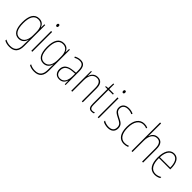

<svg xmlns="http://www.w3.org/2000/svg" viewBox="207 -2065 3610 3610"><g transform="rotate(45 2012.5 -259.5)"><path d="M228 -537C105 -537 50 -432 50 -260C50 -78 112 10 219 10C299 10 350 -40 368 -113H371C368 -72 368 -47 368 -14V32C368 156 317 216 204 216C150 216 109 202 70 181V209C107 229 150 241 204 241C338 241 394 167 394 32V-527H373L370 -439H367C348 -491 309 -537 228 -537ZM228 -512C331 -512 368 -424 368 -319V-229C368 -129 333 -15 219 -15C126 -15 76 -95 76 -260C76 -413 120 -512 228 -512Z M565 -723C545 -723 539 -706 539 -690C539 -672 546 -657 564 -657C582 -657 590 -671 590 -691C590 -707 585 -723 565 -723ZM577 -527H551V0H577Z M884 -537C761 -537 706 -432 706 -260C706 -78 768 10 875 10C955 10 1006 -40 1024 -113H1027C1024 -72 1024 -47 1024 -14V32C1024 156 973 216 860 216C806 216 765 202 726 181V209C763 229 806 241 860 241C994 241 1050 167 1050 32V-527H1029L1026 -439H1023C1004 -491 965 -537 884 -537ZM884 -512C987 -512 1024 -424 1024 -319V-229C1024 -129 989 -15 875 -15C782 -15 732 -95 732 -260C732 -413 776 -512 884 -512Z M1329 -537C1288 -537 1244 -524 1206 -503L1216 -480C1259 -504 1296 -512 1329 -512C1404 -512 1436 -471 1436 -351V-303L1363 -296C1239 -284 1167 -234 1167 -129C1167 -53 1208 10 1298 10C1384 10 1420 -43 1437 -96H1439L1441 0H1462V-356C1462 -486 1421 -537 1329 -537ZM1363 -273 1437 -279V-220C1436 -98 1397 -13 1298 -13C1232 -13 1194 -55 1194 -129C1194 -219 1253 -263 1363 -273Z M1786 -537C1697 -537 1654 -475 1637 -416H1635L1633 -527H1613V0H1639V-308C1639 -445 1703 -513 1786 -513C1853 -513 1894 -468 1894 -359V0H1920V-366C1920 -485 1872 -537 1786 -537Z M2161 -14C2110 -14 2097 -49 2097 -119V-503H2218V-527H2097V-657H2076L2069 -528L2012 -522V-503H2071V-120C2071 -37 2089 10 2160 10C2184 10 2200 5 2216 -1V-26C2202 -19 2182 -14 2161 -14Z M2331 -723C2311 -723 2305 -706 2305 -690C2305 -672 2312 -657 2330 -657C2348 -657 2356 -671 2356 -691C2356 -707 2351 -723 2331 -723ZM2343 -527H2317V0H2343Z M2740 -126C2740 -218 2678 -245 2605 -282C2536 -318 2492 -342 2492 -407C2492 -476 2541 -512 2615 -512C2654 -512 2695 -502 2722 -486L2734 -509C2703 -526 2661 -537 2616 -537C2517 -537 2466 -482 2466 -408C2466 -324 2524 -294 2599 -256C2667 -223 2713 -200 2713 -128C2713 -57 2674 -16 2589 -16C2541 -16 2495 -30 2459 -53V-22C2486 -6 2533 10 2589 10C2690 10 2740 -44 2740 -126Z M3017 10C3052 10 3089 2 3114 -9V-35C3085 -22 3051 -15 3019 -15C2903 -15 2855 -117 2855 -258C2855 -422 2922 -512 3029 -512C3056 -512 3083 -507 3107 -494L3116 -518C3090 -531 3062 -537 3028 -537C2904 -537 2829 -435 2829 -258C2829 -97 2887 10 3017 10Z M3242 -493V-760H3216V0H3242V-299C3242 -447 3308 -512 3388 -512C3453 -512 3497 -469 3497 -356V0H3523V-360C3523 -480 3475 -537 3389 -537C3301 -537 3259 -477 3242 -422H3240C3241 -446 3242 -463 3242 -493Z M3820 -537C3703 -537 3648 -423 3648 -263C3648 -97 3705 10 3836 10C3884 10 3922 -2 3957 -22V-51C3914 -26 3879 -15 3836 -15C3728 -15 3673 -106 3674 -271H3975V-298C3975 -424 3934 -537 3820 -537ZM3820 -512C3911 -512 3951 -417 3950 -295H3675C3683 -440 3737 -512 3820 -512Z"/></g></svg>

Font: Noto Sans Ethiopic Condensed Thin
Style: Regular
Weight: 100
Width: 3
Designer: Monotype Design Team
Foundry: Monotype Imaging Inc.
Version: Version 2.102